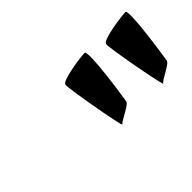

<svg xmlns="http://www.w3.org/2000/svg" viewBox="-37 -927 491 491"><g transform="rotate(-45 208.5 -681.0)"><path d="M174 -757C172 -744 202 -577 205 -582C210 -590 255 -608 254 -618C256 -630 279 -780 266 -780C254 -780 176 -770 174 -757ZM321 -757C319 -744 350 -577 353 -582C356 -590 401 -608 401 -618C403 -630 426 -780 414 -780C401 -780 323 -770 321 -757Z"/></g></svg>

Font: Ampere
Style: SCSuExtIta
Weight: 400
Version: Version 1